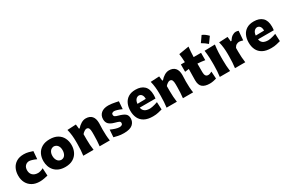

<svg xmlns="http://www.w3.org/2000/svg" viewBox="130 -2219 5328 3600"><g transform="rotate(-30 2794.0 -419.0)"><path d="M335.9 12.7Q240.2 12.7 173.1 -25.4Q106 -63.5 70.3 -130.1Q34.7 -196.8 34.7 -282.7Q34.7 -369.1 67.1 -437Q99.6 -504.9 163.6 -543.9Q227.5 -583 323.2 -583Q376.5 -583 426.8 -569.6Q477.1 -556.2 512.7 -543.5L499 -375Q445.3 -400.4 405.5 -411.1Q365.7 -421.9 345.7 -421.9Q293.9 -419.4 261.7 -384.5Q229.5 -349.6 229.5 -288.1Q229.5 -222.7 270.5 -183.3Q311.5 -144 385.3 -143.1Q408.2 -143.1 440.2 -152.1Q472.2 -161.1 502.4 -178.7L511.2 -14.2Q478 -6.3 431.2 3.2Q384.3 12.7 335.9 12.7Z M888.2 15.6Q808.6 15.6 750.5 -8.8Q692.4 -33.2 654.8 -75.4Q617.2 -117.7 598.9 -171.9Q580.6 -226.1 580.6 -285.2Q580.6 -370.1 614.7 -437.7Q648.9 -505.4 716.6 -544.7Q784.2 -584 884.3 -584Q987.3 -584 1055.2 -544.2Q1123 -504.4 1156.7 -436.8Q1190.4 -369.1 1190.4 -285.2Q1190.4 -199.2 1155.3 -131.1Q1120.1 -63 1052.7 -23.7Q985.4 15.6 888.2 15.6ZM887.2 -138.7Q940.9 -141.6 968.3 -183.1Q995.6 -224.6 995.6 -285.2Q995.6 -348.1 967.8 -385.7Q939.9 -423.3 887.2 -428.7Q832.5 -424.8 804 -385.5Q775.4 -346.2 775.4 -285.2Q775.4 -226.6 804 -184.1Q832.5 -141.6 887.2 -138.7Z M1279.3 0Q1286.6 -60.1 1290.8 -116.9Q1294.9 -173.8 1294.9 -244.6V-300.8Q1294.9 -366.2 1288.1 -432.4Q1281.2 -498.5 1263.7 -567.4L1451.7 -577.1L1462.9 -479.5H1478.5Q1513.7 -522.5 1564.2 -553.2Q1614.7 -584 1665.5 -584Q1751 -584 1796.6 -533.7Q1842.3 -483.4 1842.3 -382.3Q1842.3 -345.2 1840.1 -310.1Q1837.9 -274.9 1837.9 -244.6Q1837.9 -173.8 1841.1 -116.9Q1844.2 -60.1 1854 0H1633.3Q1639.6 -60.1 1643.1 -115.7Q1646.5 -171.4 1646.5 -233.9V-297.9Q1646.5 -354.5 1632.3 -382.3Q1618.2 -410.2 1581.5 -410.2Q1562.5 -410.2 1533.7 -391.1Q1504.9 -372.1 1485.8 -347.7V-233.9Q1485.8 -171.4 1489.7 -115.7Q1493.7 -60.1 1502 0Z M2154.8 15.6Q2082.5 15.6 2029.5 3.2Q1976.6 -9.3 1941.4 -18.1L1952.6 -177.7Q1999 -155.3 2051.3 -139.2Q2103.5 -123 2142.1 -123Q2168.5 -124.5 2188 -135.7Q2207.5 -147 2207.5 -177.2Q2207.5 -202.1 2183.3 -213.9Q2159.2 -225.6 2096.7 -242.2Q2017.6 -263.2 1979.7 -301.3Q1941.9 -339.4 1941.9 -405.3Q1941.9 -486.8 1997.3 -534.9Q2052.7 -583 2154.8 -583Q2190.4 -583 2231 -577.1Q2271.5 -571.3 2308.1 -563.7Q2344.7 -556.2 2368.2 -550.8L2356 -386.7Q2303.2 -411.1 2259.3 -423.6Q2215.3 -436 2194.3 -436Q2176.3 -434.6 2157.5 -425Q2138.7 -415.5 2138.7 -388.2Q2138.7 -364.3 2156.5 -350.1Q2174.3 -335.9 2224.1 -323.2Q2318.8 -297.9 2360.1 -264.4Q2401.4 -231 2401.4 -165.5Q2401.4 -85.9 2343.3 -35.2Q2285.2 15.6 2154.8 15.6Z M2783.2 15.6Q2670.9 15.6 2600.3 -22.9Q2529.8 -61.5 2496.8 -129.4Q2463.9 -197.3 2463.9 -285.2Q2463.9 -372.6 2494.6 -439.9Q2525.4 -507.3 2587.2 -545.7Q2648.9 -584 2742.2 -584Q2861.3 -584 2927.5 -522Q2993.7 -460 2993.7 -330.1Q2993.7 -306.2 2991.9 -288.1Q2990.2 -270 2987.8 -252H2647Q2654.3 -198.7 2693.4 -169.7Q2732.4 -140.6 2807.6 -140.6Q2827.1 -140.6 2856.2 -146.2Q2885.3 -151.9 2917.5 -160.9Q2949.7 -169.9 2977.5 -180.2L2984.9 -18.1Q2949.2 -8.8 2899.4 3.4Q2849.6 15.6 2783.2 15.6ZM2827.1 -337.9Q2828.1 -394.5 2805.4 -425.3Q2782.7 -456.1 2744.1 -458Q2704.1 -455.6 2677.2 -423.6Q2650.4 -391.6 2645.5 -334.5Z M3082.5 0Q3089.8 -60.1 3094 -116.9Q3098.1 -173.8 3098.1 -244.6V-300.8Q3098.1 -366.2 3091.3 -432.4Q3084.5 -498.5 3066.9 -567.4L3254.9 -577.1L3266.1 -479.5H3281.7Q3316.9 -522.5 3367.4 -553.2Q3418 -584 3468.8 -584Q3554.2 -584 3599.9 -533.7Q3645.5 -483.4 3645.5 -382.3Q3645.5 -345.2 3643.3 -310.1Q3641.1 -274.9 3641.1 -244.6Q3641.1 -173.8 3644.3 -116.9Q3647.5 -60.1 3657.2 0H3436.5Q3442.9 -60.1 3446.3 -115.7Q3449.7 -171.4 3449.7 -233.9V-297.9Q3449.7 -354.5 3435.5 -382.3Q3421.4 -410.2 3384.8 -410.2Q3365.7 -410.2 3336.9 -391.1Q3308.1 -372.1 3289.1 -347.7V-233.9Q3289.1 -171.4 3293 -115.7Q3296.9 -60.1 3305.2 0Z M4013.7 15.6Q3910.6 15.6 3856.4 -28.1Q3802.2 -71.8 3802.2 -177.2Q3802.2 -231 3803.7 -289.6Q3805.2 -348.1 3806.2 -419.9L3719.7 -408.7V-567.4H3806.2Q3804.7 -616.7 3801 -660.4Q3797.4 -704.1 3791 -750L4011.2 -786.6Q4004.9 -729.5 4001 -678.7Q3997.1 -627.9 3996.1 -567.4H4156.2V-408.7Q4116.2 -415.5 4075.7 -419.9Q4035.2 -424.3 3996.1 -426.3V-239.7Q3996.1 -190.4 4013.4 -164.6Q4030.8 -138.7 4068.8 -138.7Q4084.5 -138.7 4106.2 -146Q4127.9 -153.3 4148.4 -165L4158.2 -9.3Q4135.3 -1.5 4094 7.1Q4052.7 15.6 4013.7 15.6Z M4332.6 -852.6Q4368 -839.2 4399.7 -815Q4431.4 -790.8 4459.3 -761.8Q4437.3 -731.2 4414.7 -699.8Q4392.2 -668.4 4368.6 -636.7Q4341.2 -660.8 4310 -683.4Q4278.9 -706 4243.4 -725.8Q4267 -758.1 4289.1 -789.7Q4311.1 -821.4 4332.6 -852.6ZM4234.9 0Q4242.2 -60.1 4246.3 -116.9Q4250.5 -173.8 4250.5 -244.6V-300.8Q4250.5 -358.9 4248.3 -403.8Q4246.1 -448.7 4242.2 -488Q4238.3 -527.3 4232.9 -567.4L4459 -572.8Q4453.6 -532.2 4449.7 -492.2Q4445.8 -452.1 4443.8 -406Q4441.9 -359.9 4441.9 -300.8V-244.6Q4441.9 -173.8 4445.6 -116.9Q4449.2 -60.1 4457.5 0Z M4563.5 0Q4570.8 -60.1 4575 -116.9Q4579.1 -173.8 4579.1 -244.6V-300.8Q4579.1 -366.2 4572.3 -432.4Q4565.4 -498.5 4547.9 -567.4L4735.8 -577.1L4746.6 -475.1H4761.7Q4799.3 -534.2 4838.9 -559.1Q4878.4 -584 4915 -584Q4926.8 -584 4942.9 -581.8Q4959 -579.6 4973.6 -572.8L4957.5 -373.5Q4936.5 -380.4 4914.1 -385.5Q4891.6 -390.6 4877.4 -390.6Q4852.1 -390.6 4821.8 -375.7Q4791.5 -360.8 4770 -319.3V-233.9Q4770 -171.4 4773.9 -115.7Q4777.8 -60.1 4786.1 0Z M5344.2 15.6Q5231.9 15.6 5161.4 -22.9Q5090.8 -61.5 5057.9 -129.4Q5024.9 -197.3 5024.9 -285.2Q5024.9 -372.6 5055.7 -439.9Q5086.4 -507.3 5148.2 -545.7Q5210 -584 5303.2 -584Q5422.4 -584 5488.5 -522Q5554.7 -460 5554.7 -330.1Q5554.7 -306.2 5553 -288.1Q5551.3 -270 5548.8 -252H5208Q5215.3 -198.7 5254.4 -169.7Q5293.5 -140.6 5368.7 -140.6Q5388.2 -140.6 5417.2 -146.2Q5446.3 -151.9 5478.5 -160.9Q5510.7 -169.9 5538.6 -180.2L5545.9 -18.1Q5510.3 -8.8 5460.4 3.4Q5410.6 15.6 5344.2 15.6ZM5388.2 -337.9Q5389.2 -394.5 5366.5 -425.3Q5343.8 -456.1 5305.2 -458Q5265.1 -455.6 5238.3 -423.6Q5211.4 -391.6 5206.5 -334.5Z"/></g></svg>

Font: Pinar-DS2-FD ExtraBold
Style: Regular
Weight: 800
Designer: Amin Abedi
Version: Version 3.000